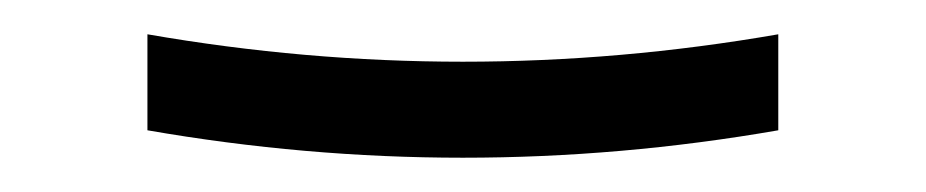

<svg xmlns="http://www.w3.org/2000/svg" viewBox="-20 -388 540 112"><path d="M250 -296Q204 -296 158 -300Q112 -304 66 -312V-368Q112 -360 158 -356Q204 -352 250 -352Q296 -352 342 -356Q388 -360 434 -368V-312Q388 -304 342 -300Q296 -296 250 -296Z"/></svg>

Font: Iosevka Fixed SS04 Light
Style: Regular
Weight: 300
Monospace: yes
Designer: Belleve Invis
Foundry: Belleve Invis
Version: Version 32.5.0